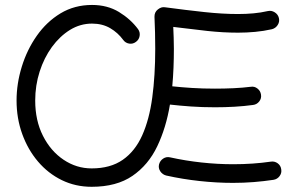

<svg xmlns="http://www.w3.org/2000/svg" viewBox="-20 -714 1181 764"><path d="M344.7 -43.9Q419.4 -43.9 468.5 -78.1Q517.6 -112.3 545.9 -175.5Q574.2 -238.8 585.9 -326.2Q597.7 -413.6 597.7 -520Q597.7 -584 594.7 -647Q594.2 -665.5 608.2 -676.5Q622.1 -687.5 636.2 -685.1Q721.2 -673.8 793.2 -666Q865.2 -658.2 927.2 -658.2Q959 -658.2 988.5 -660.9Q1018.1 -663.6 1045.4 -669.9Q1060.1 -673.3 1073.2 -665Q1086.4 -656.7 1089.8 -642.1Q1093.3 -627.4 1085 -614.5Q1076.7 -601.6 1062 -597.7Q1029.3 -590.3 995.6 -587.2Q961.9 -584 927.2 -584Q868.7 -584 805.4 -590.8Q742.2 -597.7 669.4 -606.9Q670.4 -585.9 671.1 -563.7Q671.9 -541.5 671.9 -520Q671.9 -482.4 670.4 -444.8Q668.9 -407.2 665.5 -370.6Q701.2 -366.7 744.1 -364Q787.1 -361.3 835.4 -361.3Q873 -361.3 909.4 -363Q945.8 -364.7 978 -368.7Q992.7 -371.1 1004.6 -361.6Q1016.6 -352.1 1018.6 -337.4Q1021 -322.3 1011.5 -310.3Q1002 -298.3 987.3 -296.4Q951.7 -291.5 913.3 -289.3Q875 -287.1 835.4 -287.1Q784.7 -287.1 739.5 -290.3Q694.3 -293.5 656.2 -297.9Q641.1 -206.1 605.7 -131.8Q570.3 -57.6 507.1 -14.2Q443.8 29.3 344.7 29.3Q280.3 29.3 225.8 2.7Q171.4 -23.9 131.1 -71.3Q90.8 -118.7 68.4 -180.9Q45.9 -243.2 45.9 -314Q45.9 -381.3 66.7 -448.7Q87.4 -516.1 126.5 -571.8Q165.5 -627.4 220.9 -660.9Q276.4 -694.3 346.2 -694.3Q407.2 -694.3 453.4 -666.3Q499.5 -638.2 529.3 -598.1Q538.1 -585.9 535.6 -571Q533.2 -556.2 521 -547.4Q508.8 -538.1 493.9 -540.5Q479 -543 470.2 -555.2Q449.2 -584 418.2 -602.1Q387.2 -620.1 346.2 -620.1Q299.3 -620.1 258.5 -595Q217.8 -569.8 186.5 -526.9Q155.3 -483.9 137.7 -429Q120.1 -374 120.1 -314Q120.1 -234.4 150.9 -173.6Q181.6 -112.8 232.9 -78.4Q284.2 -43.9 344.7 -43.9ZM612.8 -59.6Q616.7 -74.7 629.4 -83Q642.1 -91.3 656.7 -87.9Q718.8 -74.2 782.2 -67.4Q845.7 -60.5 907.7 -60.5Q986.8 -60.5 1057.6 -70.8Q1072.8 -73.2 1085 -64.2Q1097.2 -55.2 1099.1 -40Q1101.6 -25.4 1092.5 -13.2Q1083.5 -1 1068.4 1.5Q1029.8 7.3 989.7 10.5Q949.7 13.7 907.7 13.7Q841.8 13.7 774.2 6.3Q706.5 -1 641.1 -15.6Q626.5 -19.5 617.9 -32.2Q609.4 -44.9 612.8 -59.6Z"/></svg>

Font: Mikhak Regular
Style: Regular
Weight: 400
Designer: Amin Abedi
Version: Version 3.3